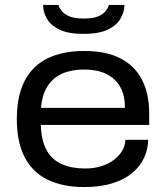

<svg xmlns="http://www.w3.org/2000/svg" viewBox="-20 -744 671 776"><path d="M321 12Q234 12 173 -17.5Q112 -47 80 -108Q48 -169 48 -263Q48 -356 79.5 -417Q111 -478 172 -508Q233 -538 321 -538Q409 -538 467 -508Q525 -478 554 -421.5Q583 -365 583 -285V-239H145Q147 -176 168.5 -137Q190 -98 230 -80.5Q270 -63 324 -63Q361 -63 390 -72.5Q419 -82 440 -97.5Q461 -113 473.5 -134Q486 -155 487 -179H579Q578 -140 562 -105.5Q546 -71 514 -44.5Q482 -18 433.5 -3Q385 12 321 12ZM146 -308H485Q485 -351 472 -380.5Q459 -410 436 -428.5Q413 -447 383.5 -455Q354 -463 319 -463Q269 -463 231.5 -446.5Q194 -430 172 -395.5Q150 -361 146 -308ZM317 -607Q256 -607 220 -624.5Q184 -642 169 -669.5Q154 -697 154 -724H216Q219 -713 229 -700Q239 -687 260.5 -678Q282 -669 318 -669Q356 -669 377 -678Q398 -687 408 -700.5Q418 -714 420 -724H483Q483 -697 467.5 -669.5Q452 -642 416 -624.5Q380 -607 317 -607Z"/></svg>

Font: Archivo SemiExpanded
Style: Regular
Weight: 400
Width: 6
Designer: Hector Gatti
Foundry: Omnibus-Type
Version: Version 2.001